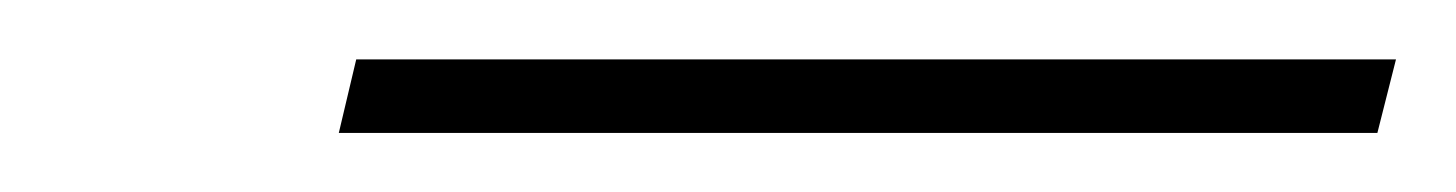

<svg xmlns="http://www.w3.org/2000/svg" viewBox="-20 -732 493 65"><path d="M94.7 -687 100.6 -711.9H452.6L446.3 -687Z"/></svg>

Font: TypoPRO Playfair Display
Style: Italic
Weight: 900
Italic angle: -14°
Designer: Claus Eggers Sørensen
Foundry: Claus Eggers Sørensen
Version: Version 1.004;PS 001.004;hotconv 1.0.70;makeotf.lib2.5.58329